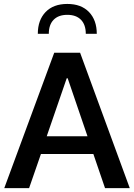

<svg xmlns="http://www.w3.org/2000/svg" viewBox="-20 -969 690 989"><path d="M326.7 -948.7Q398.4 -948.7 438.5 -907Q478.5 -865.2 478.5 -794.9H421.9Q421.9 -841.8 397 -867.2Q372.1 -892.6 326.7 -892.6Q281.2 -892.6 256.3 -867.2Q231.4 -841.8 231.4 -794.9H174.8Q174.8 -865.2 214.8 -907Q254.9 -948.7 326.7 -948.7ZM190.9 -175.8 129.9 0H2L259.3 -697.3H392.6L648.4 0H521L460.9 -175.8ZM323.7 -565.9 220.7 -267.1H430.7L328.6 -565.9Z"/></svg>

Font: Estedad-FD SemiBold
Style: Regular
Weight: 600
Designer: Amin Abedi
Version: Version 7.3